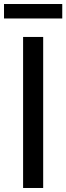

<svg xmlns="http://www.w3.org/2000/svg" viewBox="-37 -936 330 956"><path d="M273 -844V-916H-17V-844ZM178 0V-752H78V0Z"/></svg>

Font: Hibana SubMedium
Style: Regular
Weight: 500
Width: 6
Designer: pygmalion
Foundry: ybstudio
Version: Version 0.930;hotconv 1.0.109;makeotfexe 2.5.65596